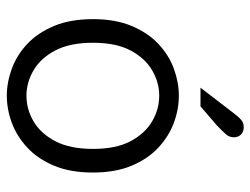

<svg xmlns="http://www.w3.org/2000/svg" viewBox="-108 -632 752 577"><g transform="rotate(90 268.5 -344.0)"><path d="M268 12Q228 12 187 -3Q146 -18 112.5 -49.5Q79 -81 58.5 -130Q38 -179 38 -247Q38 -314 58.5 -363Q79 -412 112.5 -443.5Q146 -475 187 -490Q228 -505 268 -505Q309 -505 349.5 -490Q390 -475 424 -443.5Q458 -412 478.5 -363Q499 -314 499 -247Q499 -179 478.5 -130Q458 -81 424 -49.5Q390 -18 349.5 -3Q309 12 268 12ZM268 -47Q309 -47 345.5 -68.5Q382 -90 405 -134Q428 -178 428 -247Q428 -316 405 -359.5Q382 -403 345.5 -424.5Q309 -446 268 -446Q228 -446 191.5 -424.5Q155 -403 132 -359.5Q109 -316 109 -247Q109 -178 132 -134Q155 -90 191.5 -68.5Q228 -47 268 -47ZM244 -570 320 -669Q332 -685 341 -692.5Q350 -700 363 -700Q376 -700 384.5 -692Q393 -684 393 -670Q393 -657 384.5 -647Q376 -637 356 -618L300 -570Z"/></g></svg>

Font: Atkinson Hyperlegible Next Light
Style: Regular
Weight: 300
Designer: Elliott Scott, Megan Eiswerth, Linus Boman, Theodore Petrosky, Letters from Sweden
Foundry: Applied Design Works, Letters from Sweden
Version: Version 2.001